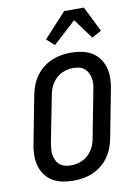

<svg xmlns="http://www.w3.org/2000/svg" viewBox="-99 -977 749 1053"><g transform="rotate(-10 275.0 -450.5)"><path d="M224 12Q192 12 162.5 6Q133 0 108 -15Q83 -30 66 -54Q49 -78 41.5 -106.5Q34 -135 35 -166.5Q36 -198 43 -230L93 -490Q98 -516 108 -542Q118 -568 134.5 -591Q151 -614 174 -632.5Q197 -651 223 -662Q249 -673 276 -677.5Q303 -682 329 -682Q361 -682 391 -676Q421 -670 446 -655Q471 -640 488 -616Q505 -592 512.5 -563.5Q520 -535 519 -503.5Q518 -472 511 -440L461 -180Q456 -154 446 -128Q436 -102 419.5 -79Q403 -56 380 -37.5Q357 -19 331 -8Q305 3 277.5 7.5Q250 12 224 12ZM226 -73Q242 -73 258 -76.5Q274 -80 290 -87.5Q306 -95 319 -107Q332 -119 342 -134Q352 -149 357.5 -164.5Q363 -180 366 -196L416 -456Q420 -474 421.5 -491Q423 -508 420 -524Q417 -540 409.5 -554.5Q402 -569 390 -579Q378 -589 362 -593Q346 -597 328 -597Q312 -597 296 -593.5Q280 -590 264 -582.5Q248 -575 235 -563Q222 -551 212 -536Q202 -521 196.5 -505.5Q191 -490 188 -474L137 -214Q134 -196 132.5 -179Q131 -162 134 -146Q137 -130 144 -115.5Q151 -101 163.5 -91Q176 -81 192 -77Q208 -73 226 -73ZM252 -738 209 -777 334 -913H444L514 -772L461 -743L379 -854Z"/></g></svg>

Font: Lode Dark
Style: Bold Italic
Weight: 700
Italic angle: -11°
Monospace: yes
Designer: Belleve Invis
Foundry: Belleve Invis
Version: Version 29.2.0; ttfautohint (v1.8.3)